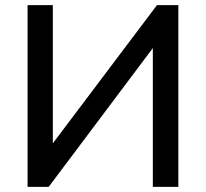

<svg xmlns="http://www.w3.org/2000/svg" viewBox="-20 -725 798 745"><path d="M87 0V-705H185V-145H167L589 -705H672V0H573V-561H590L169 0Z"/></svg>

Font: Nunito Sans 11pt SemiBold
Style: Regular
Weight: 600
Version: Version 3.101;gftools[0.9.27]